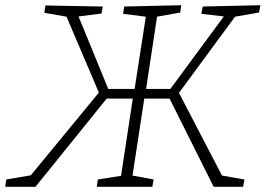

<svg xmlns="http://www.w3.org/2000/svg" viewBox="-41 -716 1018 736"><path d="M952 -668 860 -652 645 -360 810 -43 896 -28 891 0H778L609 -338H512L467 -43L548 -28L543 0H330L334 -28L423 -42L468 -338H368L95 0H-21L-17 -28L77 -44L338 -361L214 -652L129 -667L133 -695L353 -691L348 -664L260 -653L374 -375H475L518 -652L431 -663L435 -691L654 -696L650 -668L561 -652L519 -375H612L817 -653L731 -663L736 -691L957 -696Z"/></svg>

Font: Bitter Pro Light
Style: Italic
Weight: 300
Italic angle: -9°
Designer: Sol Matas, and Bitter project Authors
Foundry: Sol Matas
Version: Version 1.010